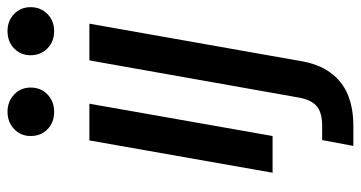

<svg xmlns="http://www.w3.org/2000/svg" viewBox="-250 -512 982 523"><g transform="rotate(-90 241.5 -251.0)"><path d="M32 0 120 -499H220L132 0ZM198 -595Q169 -595 150.5 -613Q132 -631 132 -659Q132 -686 151 -704Q170 -722 198 -722Q226 -722 245 -704Q264 -686 264 -659Q264 -631 245 -613Q226 -595 198 -595ZM105 220 121 135H160Q196 135 213.5 120Q231 105 237 70L338 -499H438L337 72Q329 124 305 157Q281 190 244.5 205Q208 220 160 220ZM418 -595Q389 -595 370.5 -613.5Q352 -632 352 -659Q352 -686 370.5 -704Q389 -722 418 -722Q446 -722 464.5 -704Q483 -686 483 -659Q483 -632 464.5 -613.5Q446 -595 418 -595Z"/></g></svg>

Font: DM Sans 20pt Medium
Style: Italic
Weight: 500
Italic angle: -10°
Version: Version 4.004;gftools[0.9.30]